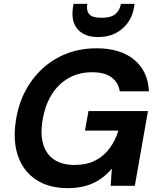

<svg xmlns="http://www.w3.org/2000/svg" viewBox="-20 -962 824 994"><path d="M330 12Q233 12 167 -31.5Q101 -75 73.5 -153.5Q46 -232 62 -336Q74 -419 109.5 -487.5Q145 -556 199.5 -606.5Q254 -657 325 -684.5Q396 -712 480 -712Q603 -712 674.5 -653Q746 -594 751 -489H600Q593 -535 557.5 -561.5Q522 -588 457 -588Q388 -588 334 -557Q280 -526 246 -470Q212 -414 200 -337Q188 -264 204.5 -212.5Q221 -161 262 -134.5Q303 -108 365 -108Q427 -108 472 -130.5Q517 -153 547 -193.5Q577 -234 593 -286H420L438 -387H746L678 0H553L559 -89Q531 -56 497.5 -33.5Q464 -11 423 0.5Q382 12 330 12ZM488 -770Q440 -770 408 -789Q376 -808 363 -842.5Q350 -877 358 -925L361 -942H432Q426 -908 441.5 -889Q457 -870 506 -870Q554 -870 577 -889Q600 -908 606 -942H677L674 -924Q666 -877 640 -842Q614 -807 575 -788.5Q536 -770 488 -770Z"/></svg>

Font: DM Sans 10pt
Style: Bold Italic
Weight: 700
Italic angle: -10°
Version: Version 4.004;gftools[0.9.30]